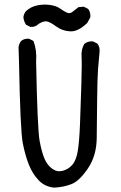

<svg xmlns="http://www.w3.org/2000/svg" viewBox="-20 -815 540 854"><path d="M220.7 19.5Q179.7 15.6 152.3 -12.7Q125 -41 108.4 -82.5Q91.8 -124 81.1 -179.7Q70.3 -235.4 64.5 -542L62.5 -604.5Q64.5 -621.1 74.2 -632.8Q87.9 -644.5 109.4 -642.6L128.9 -632.8Q144.5 -590.8 140.6 -542Q146.5 -241.2 156.2 -188.5Q166 -135.7 178.7 -107.4Q191.4 -79.1 212.9 -64Q234.4 -48.8 258.8 -55.2Q283.2 -61.5 301.3 -81.5Q319.3 -101.6 326.2 -145Q333 -188.5 335.9 -264.6Q338.9 -340.8 341.8 -437.5Q344.7 -534.2 342.8 -564.5Q340.8 -594.7 354.5 -619.1Q370.1 -632.8 393.6 -630.9L413.1 -621.1Q424.8 -606.4 422.9 -585Q418.9 -545.9 416 -506.8Q413.1 -467.8 412.1 -373Q411.1 -278.3 410.2 -200.2Q409.2 -122.1 371.1 -65.9Q333 -9.8 297.9 3.9Q262.7 17.6 220.7 19.5ZM290 -675.8Q256.8 -677.7 230 -697.3Q203.1 -716.8 189 -719.7Q174.8 -722.7 152.3 -709Q136.7 -693.4 115.2 -695.3L95.7 -705.1Q85.9 -720.7 84 -738.3Q85.9 -753.9 95.7 -765.6Q117.2 -785.2 145.5 -791Q173.8 -796.9 202.1 -793Q230.5 -789.1 247.6 -776.9Q264.6 -764.6 277.8 -758.8Q291 -752.9 302.2 -762.2Q313.5 -771.5 329.1 -783.2L352.5 -785.2L372.1 -775.4Q383.8 -759.8 381.8 -738.3L368.2 -712.9Q325.2 -671.9 290 -675.8Z"/></svg>

Font: NaikaiFont
Style: Regular
Weight: 400
Version: Version 1.67